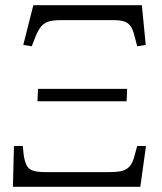

<svg xmlns="http://www.w3.org/2000/svg" viewBox="-20 -723 625 743"><path d="M30 0 34 -158H68L72 -121Q76 -97 83.5 -82.5Q91 -68 108 -62.5Q125 -57 157 -57H403Q435 -57 453.5 -62Q472 -67 483.5 -81.5Q495 -96 501 -122L511 -158H545L523 0ZM125 -331 127 -379H472L470 -331ZM103 -544 70 -549 109 -703H529L544 -549L511 -544L501 -582Q494 -612 483 -625Q472 -638 453 -642Q434 -646 400 -645H214Q187 -645 169.5 -640Q152 -635 140.5 -622Q129 -609 118 -583Z"/></svg>

Font: Literata 18pt ExtraLight
Style: Italic
Weight: 250
Italic angle: -2°
Designer: Latin by Veronika Burian and Jose Scaglione. Greek by Irene Vlachou. Cyrillic by Vera Evstafieva
Foundry: TypeTogether
Version: Version 3.103;gftools[0.9.29]